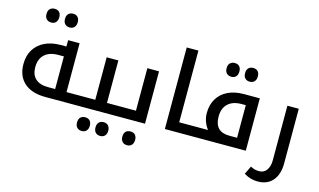

<svg xmlns="http://www.w3.org/2000/svg" viewBox="-113 -1139 2873 1728"><g transform="rotate(15 1324.0 -274.5)"><path d="M209 -661Q183 -661 166 -677Q149 -693 149 -725Q149 -758 166 -773.5Q183 -789 209 -789Q237 -789 252.5 -772.5Q268 -756 268 -725Q268 -695 252.5 -678Q237 -661 209 -661ZM381 -661Q353 -661 337 -678Q321 -695 321 -725Q321 -756 337 -772.5Q353 -789 381 -789Q409 -789 424.5 -772Q440 -755 440 -725Q440 -696 424.5 -678.5Q409 -661 381 -661Z M332 0Q205 0 135 -62Q65 -124 65 -236Q65 -315 100 -371.5Q135 -428 198 -458Q261 -488 345 -488H398V-547H505V-92H623Q628 -92 628 -88V-5Q628 0 623 0ZM399 -92V-396H348Q265 -396 220 -354.5Q175 -313 175 -236Q175 -166 215.5 -129Q256 -92 331 -92Z M727 211Q701 211 684 195Q667 179 667 147Q667 114 684 98.5Q701 83 727 83Q754 83 770 99.5Q786 116 786 147Q786 177 770 194Q754 211 727 211ZM899 211Q871 211 855 194Q839 177 839 147Q839 116 855 99.5Q871 83 899 83Q927 83 942.5 100.5Q958 118 958 147Q958 176 942.5 193.5Q927 211 899 211Z M613 0Q608 0 608 -5V-88Q608 -92 613 -92H773V-488H882V-92H1032Q1037 -92 1037 -88V-5Q1037 0 1032 0Z M1154 229Q1126 229 1110 212Q1094 195 1094 165Q1094 134 1109.5 117.5Q1125 101 1154 101Q1182 101 1197.5 118Q1213 135 1213 165Q1213 194 1197.5 211.5Q1182 229 1154 229Z M1022 0Q1017 0 1017 -5V-88Q1017 -92 1022 -92H1152V-488H1261V0Z M1685 -92Q1690 -92 1690 -88V-5Q1690 0 1685 0H1446V-760H1555V-92Z M1901 -609Q1875 -609 1858 -625Q1841 -641 1841 -673Q1841 -706 1858 -721.5Q1875 -737 1901 -737Q1929 -737 1944.5 -720.5Q1960 -704 1960 -673Q1960 -643 1944.5 -626Q1929 -609 1901 -609ZM2073 -609Q2045 -609 2029 -626Q2013 -643 2013 -673Q2013 -704 2029 -720.5Q2045 -737 2073 -737Q2101 -737 2116.5 -720Q2132 -703 2132 -673Q2132 -644 2116.5 -626.5Q2101 -609 2073 -609Z M1675 0Q1670 0 1670 -5V-88Q1670 -92 1675 -92H1824Q1800 -121 1786.5 -159.5Q1773 -198 1773 -237Q1773 -314 1807 -370.5Q1841 -427 1903.5 -457.5Q1966 -488 2053 -488H2200V0ZM2022 -92H2094V-396H2056Q1974 -396 1929 -354Q1884 -312 1884 -235Q1884 -92 2022 -92Z M2374 240Q2341 240 2310 231.5Q2279 223 2245 203L2282 126Q2307 139 2324.5 143Q2342 147 2363 147Q2407 147 2432 112.5Q2457 78 2457 22V-488H2563V21Q2563 123 2513.5 181.5Q2464 240 2374 240Z"/></g></svg>

Font: Noto Kufi Arabic Medium
Style: Regular
Weight: 500
Designer: Monotype Design Team, David Williams, Khaled Hosny
Foundry: Google LLC
Version: Version 2.109; ttfautohint (v1.8.4.7-5d5b)